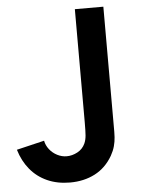

<svg xmlns="http://www.w3.org/2000/svg" viewBox="-53 -762 605 819"><g transform="rotate(-5 250.0 -352.5)"><path d="M0 -144.2 118.8 -172.5Q122.6 -152.4 136 -135.2Q149.5 -118 169.1 -108Q188.7 -98 209.3 -98Q232.8 -98 255.5 -110Q278.2 -122.1 288.8 -145.5Q295.4 -160.1 297 -179.4Q298.5 -198.7 298.5 -235.3V-720H420.5V-235.3V-214.2Q420.9 -180.6 419.7 -161.3Q418.5 -142.1 413.3 -123Q408.1 -103.8 396.7 -83.5Q367.8 -33.7 320.7 -9.4Q273.7 14.8 214 14.8Q159.8 14.8 116.7 -4.5Q73.6 -23.8 44.1 -59.5Q14.6 -95.2 0 -144.2Z"/></g></svg>

Font: Tap Sans
Style: Regular
Weight: 400
Designer: Tap Payments
Foundry: Tap Payments
Version: Version 1.001;Glyphs 3.1.2 (3151)